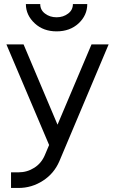

<svg xmlns="http://www.w3.org/2000/svg" viewBox="-20 -720 570 952"><path d="M11.7 -500 223.5 -1 202.3 49.2Q185.3 89.3 150.5 111.5Q114.8 134.5 71.3 134.5H34.7V212H71.3Q137.7 212 193.2 175.8Q247.8 140.7 274.2 79.7L518.7 -500H433.8L265.2 -101.8L96.8 -500ZM108.3 -700Q108.3 -644.8 152.7 -603.8Q195.2 -564.5 260.5 -564.5Q326.7 -564.5 369.3 -603.8Q412.7 -644 412.7 -700H341.5Q341.5 -670.7 318.2 -653Q294 -634.3 260.5 -634.3Q227 -634.3 202.8 -653Q179.5 -670.7 179.5 -700Z"/></svg>

Font: Unageo Variable
Style: Regular
Weight: 300
Designer: Richard Sepsi
Foundry: Richard Sepsi
Version: Version 2.200